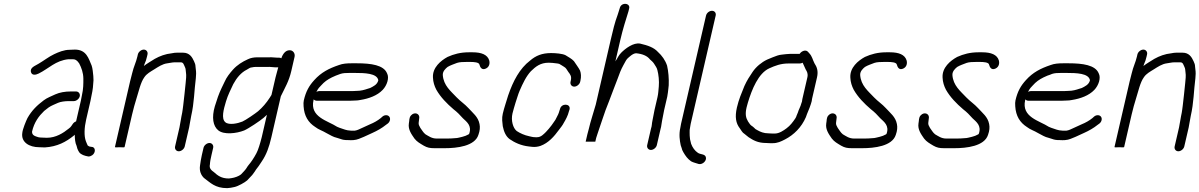

<svg xmlns="http://www.w3.org/2000/svg" viewBox="-20 -756 6216 995"><path d="M374.1 -282H347.1C316.1 -282 289 -277 266.6 -267C247.2 -257.4 224.6 -249.9 206.5 -236C172.1 -210.1 144.9 -184.1 122.2 -144C114.8 -129 97.1 -86.2 95.7 -68C87.9 -19.2 131.2 7 183.4 7C192.6 7.7 202.2 8 212.2 8C276.7 4 322 -20.3 363.5 -54C365.1 -55.3 366.4 -56.7 367.4 -58C367.8 -35.9 369.4 -15.7 377 0L380.8 14C383.2 20.7 386.4 27 390.4 33C400.3 45.9 418 51.5 438.3 55C445 55 451.5 52.8 457.8 48.5C477.1 35.3 476.3 5 453.8 5L447.1 4C443.3 4 436.8 -0.1 434.5 -2C431.1 -8.5 427.5 -18.7 424.8 -25C415 -51.6 416.8 -94.5 426.4 -136L448.8 -233C450.8 -241.7 452.6 -251 454.3 -261C461.1 -290.5 463.3 -315.6 464.5 -340L463.6 -362C461.8 -378.8 460.1 -401.7 455 -416C439.3 -452.1 428.4 -499 368.2 -499C359.5 -499 350.8 -498.7 342 -498C311.1 -498 283.2 -485.8 260.2 -475C233.3 -462.4 205.3 -440.4 180.3 -426C164.3 -415.1 132.6 -406.8 141 -381C146.1 -365 164.6 -366.9 180.6 -375C232.3 -400.5 268.2 -442.5 334.7 -449H356.7C370.8 -449 376.1 -443.6 382.9 -437L390.6 -427C402 -405 411.7 -379.1 412 -348.5C412.1 -322.3 412.3 -295.7 404.3 -261C402.6 -251 400.8 -241.7 398.8 -233L374.3 -127C367 -124.3 361.4 -120 357.3 -114L349.8 -103C346.7 -98.3 342.4 -94 336.8 -90C307.4 -66.1 269.4 -42 222.7 -42C214 -42 205.4 -42.3 196.9 -43C190.3 -43 184.1 -43.7 178.4 -45C161.4 -50.5 145.5 -54.3 146.1 -74C157.5 -123.5 181.6 -154.7 208.8 -181C216.2 -187 223.9 -193 231.9 -199C245.7 -209 265.5 -215.7 280.5 -223C293.9 -229 316.8 -232 335.6 -232H362.6C375.8 -232 390.3 -243.8 393.3 -257C396.4 -270.2 387.3 -282 374.1 -282Z M694.4 -474 691.9 -463C684.7 -431.7 673 -411.5 664.8 -376C660.9 -362 657.3 -348 654.1 -334L575.6 6C575.2 8 583.4 8.3 600.4 7C616.7 8.3 625.2 8 625.6 6L664.6 -163C670.4 -187.8 680.1 -223.8 687.2 -245.5C699.3 -282.6 708.2 -328.7 728.2 -356C740.2 -374.1 760.3 -384.7 778.4 -396C799.4 -409 821.5 -424.8 847.8 -428C858.6 -429.1 872.3 -433 885 -433H917C930.8 -433 932.5 -420.4 937.7 -410C943.6 -398.6 941.4 -393.7 943.7 -380C946.5 -366 943.8 -341.7 942 -325C937.4 -286.7 934.9 -248.4 929.5 -210L926.9 -190C925.2 -177.5 923.4 -166.1 920.3 -153C919.6 -147 918.5 -141 917.2 -135C914.2 -122.2 913 -108.3 910.2 -96L887.3 3C884.3 16.2 893.3 28 906.5 28C919.7 28 934.3 16.2 937.3 3L960.2 -96C962.8 -107.6 964.4 -123.2 967.2 -135C968.7 -141.7 969.9 -148.3 970.8 -155C986.7 -224 986.4 -285.9 994.8 -350L996.3 -374C996.3 -382.7 995.8 -390.3 994.7 -397L993.1 -412C993 -420 990.4 -429 985.3 -439C975.7 -460 962.2 -483 928.5 -483H896.5C888.5 -483 879.9 -482 870.8 -480C836.3 -476.3 808.7 -465.7 782.1 -451C765.1 -439.8 741.3 -426.8 725.6 -414C727.3 -418.7 728.4 -422 728.9 -424C734.8 -436.3 738.2 -447.1 741.9 -463L744.4 -474C747.5 -487.2 738.4 -499 725.2 -499C712 -499 697.5 -487.2 694.4 -474Z M1489.6 -388 1506.4 -461C1510.2 -477.3 1501 -491.7 1487.3 -495C1467.4 -498.3 1451.8 -487 1440.4 -461L1440 -459C1439.7 -457.7 1438.9 -456 1437.8 -454C1434.9 -456 1431.5 -457 1427.5 -457H1418.5C1405.7 -457 1388.1 -460.1 1376 -459H1314C1295.3 -459 1279 -456 1264.7 -449C1235.9 -436.1 1208.6 -418.9 1187.2 -395C1170.3 -375.7 1154.4 -356.5 1143.4 -331L1128 -299C1114.3 -270.5 1103.5 -238.7 1093.3 -205C1076.4 -147.1 1083.8 -102.7 1111.1 -80.5C1140.5 -56.6 1205.1 -64 1245.5 -80C1267.6 -89.4 1328 -129.9 1345.5 -145L1363.2 -161L1336.4 -45C1334.2 -35.7 1331.9 -27 1329.4 -19C1326.1 -4.8 1320.2 9.5 1315.7 23C1309.6 40.2 1289 72.9 1278.5 86.5C1271 96.3 1263.5 104.2 1257.5 115C1249.8 127.1 1238.3 137.5 1228.8 148C1217.4 157.3 1196.1 164.8 1180.4 167L1166 169C1126.9 169 1107.8 153.4 1088.6 136C1077 127.5 1062.8 117.8 1067.8 96C1068.6 80.7 1071.7 66.4 1075.9 48L1084.7 10C1087.7 -3.2 1078.7 -15 1065.5 -15C1052.3 -15 1037.7 -3.2 1034.7 10L1025.9 48C1021.5 67.1 1019.2 84 1016.7 101C1012 130.5 1022.2 151.8 1036.7 166C1069.9 190.3 1093.9 219 1157.4 219L1175.9 217C1182.2 215.7 1188.9 214.3 1195.8 213C1213.4 209.2 1248.6 189.8 1260.7 179L1287.1 151C1291.9 145 1296.2 139 1300.3 133L1306.6 123C1318.7 107.9 1322.6 102 1336.3 81C1361.1 44.6 1374.6 6.1 1386.4 -45L1435.3 -257C1458 -304.1 1477.2 -334.5 1489.6 -388ZM1407.7 -354 1386.9 -264C1382.9 -258 1379.7 -253 1377.5 -249C1360.7 -223.1 1340.3 -198.9 1317.4 -179.5C1305.6 -169.5 1252.2 -132.6 1236.1 -126C1213 -116.4 1166.8 -106.2 1147.8 -122.5C1125.4 -141.7 1138.9 -189.3 1151.3 -231C1161.3 -264 1175.3 -290.9 1188.9 -320C1206 -351.8 1229.1 -380.2 1259.2 -395C1269.7 -400.6 1276 -407 1287 -407C1291.9 -408.3 1297.1 -409 1302.4 -409H1366.4C1377.9 -410.6 1394.5 -407 1407 -407H1422C1418 -389.9 1412.3 -374 1407.7 -354Z M1619.6 -280 1626.4 -292C1628.8 -296.7 1634.4 -303.3 1643 -312C1661.3 -332.9 1677 -343.4 1700 -355L1720 -364C1728.7 -366.7 1736.7 -369.7 1744.1 -373C1757.2 -377.5 1773.7 -378 1790.3 -378H1818.3C1869.5 -378 1934.3 -376.7 1940.5 -340C1935.1 -316.8 1913.7 -308.1 1898.3 -300L1885.3 -296C1868.4 -290.2 1849.7 -285 1828.8 -285C1821.3 -284.3 1813.9 -284 1806.6 -284H1633.6C1629.6 -284 1624.9 -282.7 1619.6 -280ZM1981.2 -159C1974.2 -159 1967.8 -156.7 1962.1 -152L1953.2 -144C1937.3 -131.1 1917.5 -119.9 1897.9 -112L1854.2 -92C1842.6 -86.8 1832 -80.8 1819.2 -79H1798.2C1783.6 -80.2 1779.1 -80.7 1768.4 -84L1753.5 -89C1745.1 -91.3 1733.9 -95.9 1726.9 -99C1678.9 -130.6 1584.3 -148.7 1604.7 -237L1605.6 -241C1609.9 -236.3 1615.4 -234 1622 -234H1795C1803 -234 1811.4 -234.3 1820.3 -235C1829.6 -235 1838.8 -236 1847.9 -238C1891.1 -244.9 1935.1 -260.6 1963 -290C1985.9 -313.8 1998.4 -352.9 1985.8 -376C1968.4 -419 1902.8 -428 1829.8 -428H1801.8C1778.3 -428 1755.7 -426.4 1736.7 -419C1684.7 -401.5 1644.4 -380.8 1608.7 -341C1582 -311.7 1565.3 -282.9 1554.5 -236C1552.6 -228 1552.3 -217.7 1553.3 -205C1556.5 -154.7 1577.5 -121.1 1613.6 -98C1631.6 -83.8 1650.6 -79.2 1672.2 -66C1694.6 -54.9 1703.5 -46.9 1728.5 -41L1744.3 -36C1756.9 -31.4 1765.4 -30 1783.9 -30C1793.8 -29.3 1803.1 -29.3 1811.9 -30C1832 -31.2 1849.7 -40.5 1865.9 -47L1909.5 -67C1934.5 -78.2 1959.4 -92.1 1980.2 -109L1989.8 -116C1995.5 -120.7 1999.2 -126.5 2000.8 -133.5C2004 -147.4 1995.1 -159 1981.2 -159Z M2296.8 -38H2242.8C2216.8 -38 2200.5 -51.2 2184.9 -60C2173 -69.3 2167.4 -81.4 2158.5 -93C2154.6 -100 2147.7 -111.2 2149.7 -120C2151 -129.6 2152 -138 2152.9 -147C2153.9 -167.4 2128.4 -177.5 2110.6 -158.5C2098.6 -145.7 2102.5 -132.2 2098.8 -116C2093.8 -83.7 2114.2 -58.1 2127.8 -38C2140.6 -21.4 2156.1 -13.1 2176.2 -1C2194.4 9.3 2207.6 12 2231.2 12H2285.2C2347.6 12 2440.5 1.7 2459.2 -57C2467.2 -79.2 2468.3 -96.6 2465.1 -113C2458 -150.9 2430 -170.6 2407.3 -196C2389.7 -215.7 2365.8 -231.2 2346.9 -251C2316.1 -283.9 2278.5 -312.7 2274.7 -367C2273.7 -386.5 2288.8 -400.4 2299.4 -409C2314.3 -418.1 2331.3 -423.2 2348.3 -430C2360.7 -434.5 2382.4 -435 2398.4 -435H2417.4C2434.9 -435 2463.6 -433.8 2465 -420C2468.3 -407.5 2477.1 -390.4 2498.6 -401C2516.3 -409.7 2519.3 -428 2515.3 -443C2506.1 -472.9 2474.9 -485 2429 -485H2410C2366.4 -485 2331.7 -475.5 2299.4 -461C2263.8 -441.5 2220.5 -405.8 2223.7 -354C2224.6 -330.4 2231.5 -309.6 2241.2 -291C2263.1 -252.4 2296 -219 2329.9 -190C2349.4 -175.2 2363.8 -160.1 2379 -143C2398.3 -124.7 2426.5 -105 2411.5 -63C2411.4 -62.3 2410.5 -61.3 2408.9 -60C2397.2 -53.6 2388.8 -50.1 2375.9 -47C2363.3 -44.6 2352.4 -40 2338.2 -40C2325.2 -38.7 2310.5 -38 2296.8 -38Z M2986.6 -332 2988 -338C2992.7 -358.1 2991 -377.1 2986 -390C2980.8 -402 2960.9 -428.6 2954.4 -439C2942.6 -452.1 2925.6 -460.1 2910.5 -470C2894.8 -478 2860.1 -481 2836 -481C2788.7 -481 2756.5 -467.4 2727 -442C2673.4 -401.2 2639.3 -337 2613.3 -261C2604.4 -230.3 2593 -199.3 2585.6 -167C2582.9 -155.7 2581.9 -144 2582.5 -132L2585.5 -102C2591.3 -74 2600.9 -50 2621.1 -35C2646.4 -17.4 2679.4 -1.7 2720.3 3L2737.8 5C2753.7 6.6 2767.4 4.5 2781 0C2822.2 -15.1 2851.2 -48.1 2877.4 -84L2890.3 -101C2895.2 -107.7 2898.9 -113.7 2901.5 -119C2911.4 -135.4 2923.2 -156.9 2928.3 -179L2931.6 -189C2938.8 -220 2889.4 -222.7 2882.1 -191L2878.8 -181C2876.6 -171.3 2869.5 -155.4 2865.4 -149L2858.2 -135C2856.1 -131.7 2853.5 -128 2850.6 -124L2838.7 -107C2829.6 -95.4 2819 -81.7 2809.1 -72C2797.8 -60.9 2783.4 -45 2764.4 -45C2760.9 -44.3 2757.2 -44.3 2753.4 -45C2740.8 -45 2733.5 -47.7 2722.5 -50C2697.6 -55.2 2675.2 -65.5 2657.8 -77C2638.7 -92.1 2627.2 -131 2635.8 -168C2637.8 -176.7 2640.1 -185.3 2642.8 -194L2651.7 -224C2659.1 -244.7 2664.6 -267 2673 -286C2689.5 -324.1 2706.5 -360.3 2731.3 -387C2756.4 -411.3 2780.4 -431 2823.5 -431C2830.2 -431 2836.8 -430.7 2843.3 -430C2852.1 -428.3 2870.4 -427.8 2878.1 -425C2887 -419.1 2893.8 -416.5 2902.7 -410C2914.3 -403.4 2915.6 -397 2925.4 -383C2935.7 -369.6 2943.2 -360.2 2938 -338L2936.7 -332C2933.6 -318.8 2942.7 -307 2955.9 -307C2969.1 -307 2983.6 -318.8 2986.6 -332Z M3191.8 -714 3188.1 -702C3185.6 -694 3183.1 -686.3 3180.8 -679C3166.3 -641.3 3155.3 -594.6 3145.2 -551L3067.4 -214C3055.2 -170.3 3040.9 -129.7 3031.1 -87C3028.1 -77 3025.7 -68 3023.9 -60L3015.1 -22H3065.1L3069.5 -41C3070.7 -46.3 3073 -53.3 3076.3 -62C3084.1 -88.3 3092.4 -107 3101.6 -137C3111.6 -168.8 3124.6 -202.8 3136.8 -233C3146.1 -256.1 3170.7 -324 3179.9 -346C3189.1 -371.8 3198.3 -396.4 3210.5 -418C3217.2 -428.4 3222.6 -442.6 3230.1 -451C3239.2 -459.6 3259.7 -480 3276.8 -480C3309.5 -476.7 3334 -466.7 3348.4 -448C3356.8 -440.4 3364 -434.8 3370.1 -425C3376.1 -414.1 3383.9 -406.2 3386.7 -393C3393 -369.8 3396.6 -335.9 3394.1 -308C3392 -290 3392.1 -273.2 3387.4 -253L3371.9 -186C3368.9 -172.6 3363.9 -142.3 3360.8 -129C3357.6 -115.4 3358.8 -103.3 3353.8 -90L3333.9 -4C3330.9 9.2 3339.9 21 3353.2 21C3366.4 21 3380.9 9.2 3383.9 -4L3403.5 -89C3407.7 -101.5 3407.5 -114.9 3410.8 -129C3414 -142.9 3418.6 -171.6 3421.9 -186L3437.9 -255C3440.6 -267 3442.3 -285.9 3443.8 -298L3445.5 -314C3447.2 -348 3443.7 -387.1 3437 -416C3427.4 -444.3 3410.5 -467.9 3389.4 -487C3368 -510.5 3336.6 -520.8 3297.4 -530C3262.5 -536.8 3219.7 -503.6 3199.5 -483C3186.6 -470.7 3180.2 -454.3 3169.1 -438L3195.4 -552C3207.2 -603 3223.4 -654.3 3237.1 -698L3239.9 -710C3250.1 -740.7 3199.5 -747 3191.8 -714Z M3638.8 -675 3509.3 -114C3507.8 -107.3 3506.6 -100.7 3505.7 -94C3497.8 -59.7 3502.3 -28.3 3507.7 -3L3512.5 11C3513.6 17.7 3516.6 25 3521.4 33C3532.8 52.4 3543.2 67.2 3561.5 80C3574.2 87.1 3587 88.8 3601.3 94C3622 98.3 3645.3 75 3637.1 56C3630.7 41.3 3609.7 45.1 3596.7 36C3580.7 25.5 3568.5 8 3561.5 -11L3558 -26C3555.2 -33.6 3555.6 -43.6 3554.2 -53L3553.9 -69C3553.4 -78 3554 -86.7 3556.6 -98C3557 -102.7 3557.9 -108 3559.3 -114L3688.8 -675C3692.1 -689.1 3683.3 -700 3669.6 -700C3655.9 -700 3642.1 -689.1 3638.8 -675Z M4124.1 -477H4077.1C4063.9 -477 4043.7 -474.2 4032.2 -473C4013.6 -471.3 4003 -466 3984 -459L3955.2 -447C3926.5 -433.4 3898.6 -410.2 3880.7 -384C3864.5 -360.1 3851.1 -339.8 3837.6 -310C3822.8 -273.7 3808.6 -240.7 3798.9 -199C3787.4 -149.2 3793.9 -117.2 3813.2 -92C3821.3 -81.5 3826.2 -68.9 3838.3 -62C3845.2 -57.2 3852.8 -49.4 3859.4 -45C3883.2 -29.3 3907.5 -15 3949.5 -15C3958.6 -14.3 3965.6 -14 3970.2 -14H3984.2C4009.5 -14 4027 -22.5 4048.2 -33.5C4094 -57.1 4133.7 -96.3 4156.4 -149L4162.1 -165C4168.7 -178.7 4182.8 -215.5 4186.6 -232C4186.7 -235.3 4187.2 -239 4188.1 -243L4214 -355C4221.6 -388.3 4213.1 -409.6 4200.8 -428C4190.9 -447.1 4189 -464.4 4173.8 -480L4166.7 -488C4155.1 -500.3 4133 -491.1 4124.1 -477ZM4133 -221C4129.4 -205.2 4117.7 -185.1 4114.9 -173C4112.9 -167 4110.7 -161.7 4108.2 -157C4107.3 -153 4105.2 -148.3 4102 -143C4088.7 -123.3 4075.5 -105.5 4056 -91C4039.8 -78.9 4017.7 -64 3995.8 -64H3981.8C3977.1 -64 3970.5 -64.3 3962 -65C3938.2 -65 3920.2 -72.8 3905.7 -81L3895.1 -87L3886.9 -95C3882.5 -99 3877.7 -102.7 3872.5 -106C3865.7 -111.4 3861.7 -120 3856.3 -127C3845.3 -145.4 3840.9 -164.3 3848.9 -199C3850.8 -207 3853 -215.3 3855.7 -224C3876.6 -293.1 3910 -376.5 3966.8 -402C3997 -415.5 4025.5 -427 4065.6 -427H4124.6C4129.2 -427 4134.2 -428.3 4139.5 -431C4145.4 -418.9 4149.3 -408.3 4155.4 -396C4162.1 -385.3 4168.4 -374.1 4164 -355L4138.1 -243C4137 -238.3 4136.3 -233.7 4135.9 -229C4135.3 -226.3 4134 -225.2 4133 -221Z M4459.8 -38H4405.8C4379.8 -38 4363.5 -51.2 4347.9 -60C4336 -69.3 4330.4 -81.4 4321.5 -93C4317.6 -100 4310.7 -111.2 4312.7 -120C4314 -129.6 4315 -138 4315.9 -147C4316.9 -167.4 4291.4 -177.5 4273.6 -158.5C4261.6 -145.7 4265.5 -132.2 4261.8 -116C4256.8 -83.7 4277.2 -58.1 4290.8 -38C4303.6 -21.4 4319.1 -13.1 4339.2 -1C4357.4 9.3 4370.6 12 4394.2 12H4448.2C4510.6 12 4603.5 1.7 4622.2 -57C4630.2 -79.2 4631.3 -96.6 4628.1 -113C4621 -150.9 4593 -170.6 4570.3 -196C4552.7 -215.7 4528.8 -231.2 4509.9 -251C4479.1 -283.9 4441.5 -312.7 4437.7 -367C4436.7 -386.5 4451.8 -400.4 4462.4 -409C4477.3 -418.1 4494.3 -423.2 4511.3 -430C4523.7 -434.5 4545.4 -435 4561.4 -435H4580.4C4597.9 -435 4626.6 -433.8 4628 -420C4631.3 -407.5 4640.1 -390.4 4661.6 -401C4679.3 -409.7 4682.3 -428 4678.3 -443C4669.1 -472.9 4637.9 -485 4592 -485H4573C4529.4 -485 4494.7 -475.5 4462.4 -461C4426.8 -441.5 4383.5 -405.8 4386.7 -354C4387.6 -330.4 4394.5 -309.6 4404.2 -291C4426.1 -252.4 4459 -219 4492.9 -190C4512.4 -175.2 4526.8 -160.1 4542 -143C4561.3 -124.7 4589.5 -105 4574.5 -63C4574.4 -62.3 4573.5 -61.3 4571.9 -60C4560.2 -53.6 4551.8 -50.1 4538.9 -47C4526.3 -44.6 4515.4 -40 4501.2 -40C4488.2 -38.7 4473.5 -38 4459.8 -38Z M4937.8 -38H4883.8C4857.8 -38 4841.5 -51.2 4825.9 -60C4814 -69.3 4808.4 -81.4 4799.5 -93C4795.6 -100 4788.7 -111.2 4790.7 -120C4792 -129.6 4793 -138 4793.9 -147C4794.9 -167.4 4769.4 -177.5 4751.6 -158.5C4739.6 -145.7 4743.5 -132.2 4739.8 -116C4734.8 -83.7 4755.2 -58.1 4768.8 -38C4781.6 -21.4 4797.1 -13.1 4817.2 -1C4835.4 9.3 4848.6 12 4872.2 12H4926.2C4988.6 12 5081.5 1.7 5100.2 -57C5108.2 -79.2 5109.3 -96.6 5106.1 -113C5099 -150.9 5071 -170.6 5048.3 -196C5030.7 -215.7 5006.8 -231.2 4987.9 -251C4957.1 -283.9 4919.5 -312.7 4915.7 -367C4914.7 -386.5 4929.8 -400.4 4940.4 -409C4955.3 -418.1 4972.3 -423.2 4989.3 -430C5001.7 -434.5 5023.4 -435 5039.4 -435H5058.4C5075.9 -435 5104.6 -433.8 5106 -420C5109.3 -407.5 5118.1 -390.4 5139.6 -401C5157.3 -409.7 5160.3 -428 5156.3 -443C5147.1 -472.9 5115.9 -485 5070 -485H5051C5007.4 -485 4972.7 -475.5 4940.4 -461C4904.8 -441.5 4861.5 -405.8 4864.7 -354C4865.6 -330.4 4872.5 -309.6 4882.2 -291C4904.1 -252.4 4937 -219 4970.9 -190C4990.4 -175.2 5004.8 -160.1 5020 -143C5039.3 -124.7 5067.5 -105 5052.5 -63C5052.4 -62.3 5051.5 -61.3 5049.9 -60C5038.2 -53.6 5029.8 -50.1 5016.9 -47C5004.3 -44.6 4993.4 -40 4979.2 -40C4966.2 -38.7 4951.5 -38 4937.8 -38Z M5307.6 -280 5314.4 -292C5316.8 -296.7 5322.4 -303.3 5331 -312C5349.3 -332.9 5365 -343.4 5388 -355L5408 -364C5416.7 -366.7 5424.7 -369.7 5432.1 -373C5445.2 -377.5 5461.7 -378 5478.3 -378H5506.3C5557.5 -378 5622.3 -376.7 5628.5 -340C5623.1 -316.8 5601.7 -308.1 5586.3 -300L5573.3 -296C5556.4 -290.2 5537.7 -285 5516.8 -285C5509.3 -284.3 5501.9 -284 5494.6 -284H5321.6C5317.6 -284 5312.9 -282.7 5307.6 -280ZM5669.2 -159C5662.2 -159 5655.8 -156.7 5650.1 -152L5641.2 -144C5625.3 -131.1 5605.5 -119.9 5585.9 -112L5542.2 -92C5530.6 -86.8 5520 -80.8 5507.2 -79H5486.2C5471.6 -80.2 5467.1 -80.7 5456.4 -84L5441.5 -89C5433.1 -91.3 5421.9 -95.9 5414.9 -99C5366.9 -130.6 5272.3 -148.7 5292.7 -237L5293.6 -241C5297.9 -236.3 5303.4 -234 5310 -234H5483C5491 -234 5499.4 -234.3 5508.3 -235C5517.6 -235 5526.8 -236 5535.9 -238C5579.1 -244.9 5623.1 -260.6 5651 -290C5673.9 -313.8 5686.4 -352.9 5673.8 -376C5656.4 -419 5590.8 -428 5517.8 -428H5489.8C5466.3 -428 5443.7 -426.4 5424.7 -419C5372.7 -401.5 5332.4 -380.8 5296.7 -341C5270 -311.7 5253.3 -282.9 5242.5 -236C5240.6 -228 5240.3 -217.7 5241.3 -205C5244.5 -154.7 5265.5 -121.1 5301.6 -98C5319.6 -83.8 5338.6 -79.2 5360.2 -66C5382.6 -54.9 5391.5 -46.9 5416.5 -41L5432.3 -36C5444.9 -31.4 5453.4 -30 5471.9 -30C5481.8 -29.3 5491.1 -29.3 5499.9 -30C5520 -31.2 5537.7 -40.5 5553.9 -47L5597.5 -67C5622.5 -78.2 5647.4 -92.1 5668.2 -109L5677.8 -116C5683.5 -120.7 5687.2 -126.5 5688.8 -133.5C5692 -147.4 5683.1 -159 5669.2 -159Z M5874.4 -474 5871.9 -463C5864.7 -431.7 5853 -411.5 5844.8 -376C5840.9 -362 5837.3 -348 5834.1 -334L5755.6 6C5755.2 8 5763.4 8.3 5780.4 7C5796.7 8.3 5805.2 8 5805.6 6L5844.6 -163C5850.4 -187.8 5860.1 -223.8 5867.2 -245.5C5879.3 -282.6 5888.2 -328.7 5908.2 -356C5920.2 -374.1 5940.3 -384.7 5958.4 -396C5979.4 -409 6001.5 -424.8 6027.8 -428C6038.6 -429.1 6052.3 -433 6065 -433H6097C6110.8 -433 6112.5 -420.4 6117.7 -410C6123.6 -398.6 6121.4 -393.7 6123.7 -380C6126.5 -366 6123.8 -341.7 6122 -325C6117.4 -286.7 6114.9 -248.4 6109.5 -210L6106.9 -190C6105.2 -177.5 6103.4 -166.1 6100.3 -153C6099.6 -147 6098.5 -141 6097.2 -135C6094.2 -122.2 6093 -108.3 6090.2 -96L6067.3 3C6064.3 16.2 6073.3 28 6086.5 28C6099.7 28 6114.3 16.2 6117.3 3L6140.2 -96C6142.8 -107.6 6144.4 -123.2 6147.2 -135C6148.7 -141.7 6149.9 -148.3 6150.8 -155C6166.7 -224 6166.4 -285.9 6174.8 -350L6176.3 -374C6176.3 -382.7 6175.8 -390.3 6174.7 -397L6173.1 -412C6173 -420 6170.4 -429 6165.3 -439C6155.7 -460 6142.2 -483 6108.5 -483H6076.5C6068.5 -483 6059.9 -482 6050.8 -480C6016.3 -476.3 5988.7 -465.7 5962.1 -451C5945.1 -439.8 5921.3 -426.8 5905.6 -414C5907.3 -418.7 5908.4 -422 5908.9 -424C5914.8 -436.3 5918.2 -447.1 5921.9 -463L5924.4 -474C5927.5 -487.2 5918.4 -499 5905.2 -499C5892 -499 5877.5 -487.2 5874.4 -474Z"/></svg>

Font: HoneyBee
Style: BookIt
Weight: 300
Foundry: Cannot Into Space Fonts
Version: Version 0.89